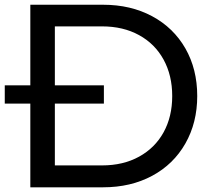

<svg xmlns="http://www.w3.org/2000/svg" viewBox="-27 -798 893 818"><path d="M813.3 -388.9Q813.3 -275.6 762.8 -186.7Q712.2 -97.8 621.1 -48.9Q530 0 412.2 0H102.2V-356.7H-6.7V-434.4H102.2V-777.8H412.2Q530 -777.8 621.1 -728.9Q712.2 -680 762.8 -591.7Q813.3 -503.3 813.3 -388.9ZM706.7 -388.9Q706.7 -476.7 670 -543.9Q633.3 -611.1 565.6 -648.3Q497.8 -685.6 407.8 -685.6H206.7V-434.4H415.6V-356.7H206.7V-93.3H407.8Q497.8 -93.3 565.6 -130.6Q633.3 -167.8 670 -234.4Q706.7 -301.1 706.7 -388.9Z"/></svg>

Font: Paperlogy 5 Medium
Style: Regular
Weight: 500
Designer: redesigned by Lee Juim, glyphs from Gmarket Sans & Montserrat
Foundry: PT&
Version: Version 1.001